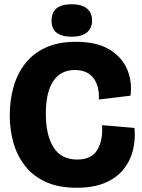

<svg xmlns="http://www.w3.org/2000/svg" viewBox="-20 -871 671 905"><path d="M341 14Q257 14 197 -13Q137 -40 99 -88Q61 -136 43.5 -197.5Q26 -259 26 -328Q26 -399 44 -462Q62 -525 99.5 -572.5Q137 -620 196 -647Q255 -674 338 -674Q435 -674 494.5 -638.5Q554 -603 579 -545Q604 -487 595 -420L446 -402Q449 -466 420 -503.5Q391 -541 333 -541Q266 -541 231 -488.5Q196 -436 196 -335Q196 -235 232 -177Q268 -119 344 -119Q412 -119 439 -165Q466 -211 461 -281L614 -268Q619 -213 606.5 -162.5Q594 -112 561.5 -72Q529 -32 474.5 -9Q420 14 341 14ZM318 -698Q223 -698 223 -774Q223 -851 318 -851Q365 -851 389.5 -831Q414 -811 414 -774Q414 -738 389.5 -718Q365 -698 318 -698Z"/></svg>

Font: Bricolage Grotesque 48pt ExtraBold
Style: Regular
Weight: 800
Designer: Mathieu Triay
Foundry: Atelier Triay
Version: Version 1.000; ttfautohint (v1.8.4.7-5d5b);gftools[0.9.32]